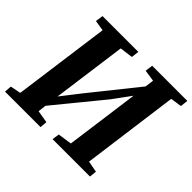

<svg xmlns="http://www.w3.org/2000/svg" viewBox="-170 -955 1166 1166"><g transform="rotate(45 413.0 -371.5)"><path d="M3 0 6.5 -46.5 74 -60 158.5 -682.5 90.5 -693.5 97.5 -743H405L399 -693.5L314.5 -682.5L241.5 -144.5L212.5 -157L343 -324.5L623 -674L576.5 -563.5L592 -682.5L517.5 -693.5L524 -743H826L820.5 -693.5L748 -682.5L664.5 -60L737.5 -46.5L732.5 0H411.5L418 -46.5L508.5 -60L580.5 -591L608 -582.5L489.5 -420.5L197.5 -63.5L241 -138.5L231.5 -60L312 -46.5L308 0Z"/></g></svg>

Font: Merriweather 28pt ExtraBold
Style: Italic
Weight: 800
Italic angle: -7.8°
Version: Version 2.101